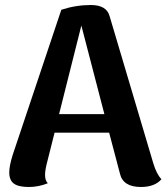

<svg xmlns="http://www.w3.org/2000/svg" viewBox="-20 -733 668 767"><path d="M592 -82Q605 -38 625 -17Q598 14 543 14Q471 14 459 -40L416 -203H198L167 -80Q160 -52 160 -34Q160 -12 171 -1Q134 14 95 14Q54 14 35.5 0.5Q17 -13 17 -44Q17 -71 31 -115L225 -694Q283 -713 343 -713Q406 -713 418 -668ZM216 -277H397L305 -631Z"/></svg>

Font: Arima Koshi Bold
Style: Regular
Weight: 700
Designer: Joana Correia and Natanael Gama
Foundry: NDISCOVER
Version: Version 1.019;PS 001.019;hotconv 1.0.88;makeotf.lib2.5.64775